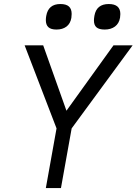

<svg xmlns="http://www.w3.org/2000/svg" viewBox="-20 -958 696 978"><path d="M268 -304 105.5 -727H200L318.5 -394L558 -727H655.5L345 -304L290.5 0H213.5ZM213.5 -855.5Q213.5 -866.5 215.5 -877Q226 -937.5 287.5 -937.5Q317 -937.5 331 -925Q345 -912.5 345 -887Q345 -877.5 343.5 -867Q338.5 -837.5 318.5 -822.5Q298.5 -807.5 267.5 -807.5Q239.5 -807.5 226.5 -819.5Q213.5 -831.5 213.5 -855.5ZM458.5 -854Q458.5 -863 461 -878Q471.5 -937.5 534 -937.5Q593 -937.5 593 -886.5Q593 -878 591.5 -868Q586.5 -838.5 565.8 -823Q545 -807.5 513.5 -807.5Q484.5 -807.5 471.5 -818.8Q458.5 -830 458.5 -854Z"/></svg>

Font: JuliaMono Light
Style: Italic
Weight: 300
Italic angle: -9°
Monospace: yes
Designer: cormullion
Foundry: corm
Version: Version 0.054; ttfautohint (v1.8.4)